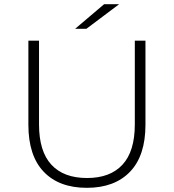

<svg xmlns="http://www.w3.org/2000/svg" viewBox="-20 -895 833 920"><path d="M116 -297V-700H167V-299Q167 -170 226 -106Q285 -42 397 -42Q508 -42 567 -106Q626 -170 626 -299V-700H677V-297Q677 -149 603 -72Q529 5 396 5Q263 5 189.5 -72Q116 -149 116 -297ZM479 -875H551L394 -757H340Z"/></svg>

Font: Montserrat Atlas Light
Style: Regular
Weight: 300
Designer: Julieta Ulanovsky
Foundry: Julieta Ulanovsky
Version: Version 7.200